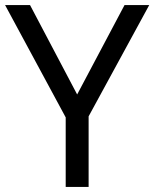

<svg xmlns="http://www.w3.org/2000/svg" viewBox="-20 -734 606 754"><path d="M283 -363 469 -714H566L328 -277V0H238V-273L0 -714H98Z"/></svg>

Font: Noto Sans Old North Arabian
Style: Regular
Weight: 400
Designer: Monotype Design Team
Foundry: Monotype Imaging Inc.
Version: Version 2.001; ttfautohint (v1.8.4.7-5d5b)